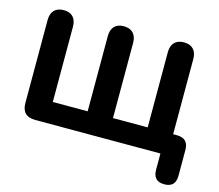

<svg xmlns="http://www.w3.org/2000/svg" viewBox="-121 -871 1381 1208"><g transform="rotate(15 569.5 -266.5)"><path d="M1044 181Q971 181 971 106V0H156Q68 0 68 -87V-628Q68 -669 89.5 -691.5Q111 -714 151 -714Q191 -714 212 -691.5Q233 -669 233 -628V-138H460V-628Q460 -669 481 -691.5Q502 -714 542 -714Q582 -714 603.5 -691.5Q625 -669 625 -628V-138H851V-628Q851 -669 872.5 -691.5Q894 -714 934 -714Q974 -714 995.5 -691.5Q1017 -669 1017 -628V-138H1041Q1117 -138 1117 -62V106Q1117 181 1044 181Z"/></g></svg>

Font: Chiron GoRound TC EB
Style: Regular
Weight: 700
Designer: Ryoko NISHIZUKA 西塚涼子 (kana, bopomofo & ideographs); Paul D. Hunt (Latin, Greek & Cyrillic); Sandoll Communications 산돌커뮤니
Foundry: Adobe
Version: Version 1.000;hotconv 1.1.1;makeotfexe 2.6.0